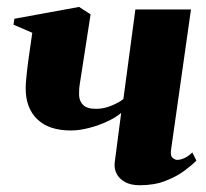

<svg xmlns="http://www.w3.org/2000/svg" viewBox="-20 -536 608 568"><path d="M248 -493.5 215.5 -284Q215 -281.5 214.5 -275.8Q214 -270 214 -264Q214 -258 214 -253Q215 -236.5 226.2 -225.2Q237.5 -214 264.5 -214Q286.5 -214 309.2 -223.2Q332 -232.5 345 -243L380.5 -508H545L486 -92.5Q483.5 -74.5 490.8 -68.8Q498 -63 504.5 -63Q513 -63 524.8 -68Q536.5 -73 549 -85L561 -61Q548 -47.5 525 -30.5Q502 -13.5 469.2 -0.8Q436.5 12 393.5 12Q367 12 349.8 2.5Q332.5 -7 324.8 -22.5Q317 -38 319.5 -56.5L338.5 -202Q323.5 -189 298 -177Q272.5 -165 243.5 -157.5Q214.5 -150 189.5 -150Q125 -150 90.5 -183Q56 -216 56 -274.5Q56 -286 57.5 -302.2Q59 -318.5 61 -335.5Q63 -352.5 65 -366L75.5 -439L20 -463L22.5 -480.5L214 -515.5Z"/></svg>

Font: Merriweather 144pt Black
Style: Italic
Weight: 900
Italic angle: -7.8°
Version: Version 2.101